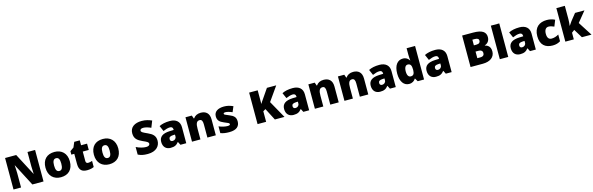

<svg xmlns="http://www.w3.org/2000/svg" viewBox="100 -2476 12975 4203"><g transform="rotate(-15 6588.0 -375.0)"><path d="M757 0V-714H585V-391C585 -342 589 -264 592 -218H589L329 -714H77V0H248V-322C248 -375 243 -457 239 -503H243L504 0Z M1428 -278C1428 -461 1313 -563 1154 -563C981 -563 876 -461 876 -278C876 -93 991 10 1151 10C1323 10 1428 -93 1428 -278ZM1070 -278C1070 -372 1094 -421 1152 -421C1212 -421 1234 -372 1234 -278C1234 -183 1212 -132 1153 -132C1093 -132 1070 -183 1070 -278Z M1808 -141C1775 -141 1756 -159 1756 -195V-410H1892V-553H1756V-664H1631L1582 -548L1497 -488V-410H1564V-182C1564 -32 1637 10 1745 10C1817 10 1858 -3 1900 -21V-160C1869 -149 1842 -141 1808 -141Z M2525 -278C2525 -461 2410 -563 2251 -563C2078 -563 1973 -461 1973 -278C1973 -93 2088 10 2248 10C2420 10 2525 -93 2525 -278ZM2167 -278C2167 -372 2191 -421 2249 -421C2309 -421 2331 -372 2331 -278C2331 -183 2309 -132 2250 -132C2190 -132 2167 -183 2167 -278Z M3400 -217C3400 -328 3340 -379 3236 -426C3130 -474 3096 -490 3096 -524C3096 -550 3118 -570 3168 -570C3219 -570 3280 -552 3341 -524L3400 -673C3341 -699 3267 -724 3174 -724C3014 -724 2905 -653 2905 -515C2905 -392 2972 -343 3078 -294C3171 -252 3207 -237 3207 -200C3207 -169 3181 -147 3124 -147C3060 -147 2977 -168 2900 -207V-35C2968 -3 3022 10 3120 10C3315 10 3400 -100 3400 -217Z M3769 -563C3669 -563 3589 -546 3525 -513L3580 -387C3634 -411 3690 -428 3734 -428C3775 -428 3801 -409 3801 -360V-352L3709 -349C3553 -342 3469 -287 3469 -169C3469 -48 3541 10 3637 10C3729 10 3772 -14 3819 -73H3823L3860 0H3992V-363C3992 -491 3909 -563 3769 -563ZM3758 -245 3802 -247V-204C3802 -157 3764 -125 3718 -125C3685 -125 3663 -142 3663 -180C3663 -220 3688 -242 3758 -245Z M4468 -563C4390 -563 4334 -532 4299 -480H4292L4266 -553H4122V0H4313V-242C4313 -352 4332 -413 4404 -413C4451 -413 4471 -375 4471 -302V0H4662V-360C4662 -502 4582 -563 4468 -563Z M5203 -170C5203 -267 5157 -307 5061 -346C4969 -383 4950 -390 4950 -411C4950 -426 4967 -434 4997 -434C5030 -434 5092 -418 5147 -393L5199 -516C5130 -547 5069 -563 4996 -563C4859 -563 4768 -508 4768 -400C4768 -309 4813 -266 4905 -228C4998 -190 5023 -181 5023 -157C5023 -138 5004 -129 4961 -129C4919 -129 4839 -142 4769 -174V-21C4833 3 4890 10 4969 10C5137 10 5203 -65 5203 -170Z M6218 0 5997 -394 6222 -714H6011L5861 -495C5841 -467 5818 -435 5802 -404V-714H5608V0H5802V-239L5859 -273L6000 0Z M6554 -563C6454 -563 6374 -546 6310 -513L6365 -387C6419 -411 6475 -428 6519 -428C6560 -428 6586 -409 6586 -360V-352L6494 -349C6338 -342 6254 -287 6254 -169C6254 -48 6326 10 6422 10C6514 10 6557 -14 6604 -73H6608L6645 0H6777V-363C6777 -491 6694 -563 6554 -563ZM6543 -245 6587 -247V-204C6587 -157 6549 -125 6503 -125C6470 -125 6448 -142 6448 -180C6448 -220 6473 -242 6543 -245Z M7253 -563C7175 -563 7119 -532 7084 -480H7077L7051 -553H6907V0H7098V-242C7098 -352 7117 -413 7189 -413C7236 -413 7256 -375 7256 -302V0H7447V-360C7447 -502 7367 -563 7253 -563Z M7923 -563C7845 -563 7789 -532 7754 -480H7747L7721 -553H7577V0H7768V-242C7768 -352 7787 -413 7859 -413C7906 -413 7926 -375 7926 -302V0H8117V-360C8117 -502 8037 -563 7923 -563Z M8517 -563C8417 -563 8337 -546 8273 -513L8328 -387C8382 -411 8438 -428 8482 -428C8523 -428 8549 -409 8549 -360V-352L8457 -349C8301 -342 8217 -287 8217 -169C8217 -48 8289 10 8385 10C8477 10 8520 -14 8567 -73H8571L8608 0H8740V-363C8740 -491 8657 -563 8517 -563ZM8506 -245 8550 -247V-204C8550 -157 8512 -125 8466 -125C8433 -125 8411 -142 8411 -180C8411 -220 8436 -242 8506 -245Z M9042 10C9118 10 9162 -26 9189 -70H9196L9237 0H9381V-760H9189V-612C9189 -565 9193 -510 9198 -482H9194C9165 -528 9123 -563 9049 -563C8929 -563 8846 -465 8846 -276C8846 -89 8928 10 9042 10ZM9120 -141C9072 -141 9039 -181 9039 -273C9039 -366 9072 -409 9118 -409C9185 -409 9205 -361 9205 -274V-259C9203 -179 9181 -141 9120 -141Z M9783 -563C9683 -563 9603 -546 9539 -513L9594 -387C9648 -411 9704 -428 9748 -428C9789 -428 9815 -409 9815 -360V-352L9723 -349C9567 -342 9483 -287 9483 -169C9483 -48 9555 10 9651 10C9743 10 9786 -14 9833 -73H9837L9874 0H10006V-363C10006 -491 9923 -563 9783 -563ZM9772 -245 9816 -247V-204C9816 -157 9778 -125 9732 -125C9699 -125 9677 -142 9677 -180C9677 -220 9702 -242 9772 -245Z M10684 -714H10435V0H10713C10881 0 10985 -79 10985 -209C10985 -323 10917 -359 10859 -374V-379C10912 -392 10971 -442 10971 -536C10971 -651 10890 -714 10684 -714ZM10686 -440H10628V-568H10682C10744 -568 10773 -547 10773 -508C10773 -470 10750 -440 10686 -440ZM10628 -299H10692C10764 -299 10786 -263 10786 -225C10786 -181 10763 -149 10696 -149H10628Z M11289 0V-760H11098V0Z M11691 -563C11591 -563 11511 -546 11447 -513L11502 -387C11556 -411 11612 -428 11656 -428C11697 -428 11723 -409 11723 -360V-352L11631 -349C11475 -342 11391 -287 11391 -169C11391 -48 11463 10 11559 10C11651 10 11694 -14 11741 -73H11745L11782 0H11914V-363C11914 -491 11831 -563 11691 -563ZM11680 -245 11724 -247V-204C11724 -157 11686 -125 11640 -125C11607 -125 11585 -142 11585 -180C11585 -220 11610 -242 11680 -245Z M12296 10C12372 10 12427 -9 12473 -39V-191C12424 -160 12367 -142 12312 -142C12254 -142 12214 -179 12214 -275C12214 -368 12253 -413 12311 -413C12353 -413 12390 -400 12436 -380L12492 -521C12440 -547 12379 -563 12311 -563C12144 -563 12020 -475 12020 -274C12020 -77 12128 10 12296 10Z M12775 -461V-760H12583V0H12775V-151L12837 -198L12958 0H13176L12972 -318L13164 -553H12951L12827 -397C12809 -374 12783 -334 12768 -311H12764C12771 -356 12775 -416 12775 -461Z"/></g></svg>

Font: Noto Sans Kannada Black
Style: Regular
Weight: 900
Designer: Jelle Bosma - Monotype Design Team
Foundry: Monotype Imaging Inc.
Version: Version 2.005